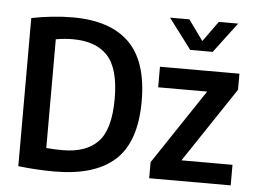

<svg xmlns="http://www.w3.org/2000/svg" viewBox="-54 -857 1236 935"><g transform="rotate(5 564.0 -390.0)"><path d="M244.5 7.5Q203 7.5 158.2 5Q113.5 2.5 67 -3V-727Q113 -736.5 165 -742.2Q217 -748 268.5 -748Q452 -748 545 -656.2Q638 -564.5 638 -370Q638 -171.5 539.5 -82Q441 7.5 244.5 7.5ZM276 -99.5Q390 -99.5 448 -160.5Q506 -221.5 506 -370.5Q506 -517.5 448.8 -579.8Q391.5 -642 278.5 -642Q238.5 -642 195 -634.5V-103Q216.5 -101 236 -100.2Q255.5 -99.5 276 -99.5ZM707 0V-78.5L951.5 -445H712V-545.5H1100.5V-467L856 -100.5H1105.5V0ZM851.5 -640 740 -788H834.5L906.5 -688L978.5 -788H1073L961.5 -640Z"/></g></svg>

Font: Encode Sans SmCnd SmBold
Style: Regular
Weight: 600
Width: 4
Designer: Multiple Designers
Foundry: Impallari Type
Version: Version 3.002; ttfautohint (v1.8.3) -l 8 -r 50 -G 200 -x 14 